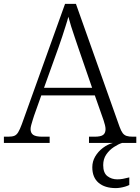

<svg xmlns="http://www.w3.org/2000/svg" viewBox="-22 -734 720 986"><path d="M-2 0V-32H19Q40 -32 51.5 -36.5Q63 -41 71.5 -55Q80 -69 90 -96L312 -714H368L592 -83Q600 -61 608 -50.5Q616 -40 628 -36Q640 -32 661 -32H678V0H435V-32H463Q496 -32 508 -41.5Q520 -51 520 -71Q520 -80 517 -92Q514 -104 510 -116Q506 -128 503 -136L465 -244H190L153 -140Q150 -131 146 -118Q142 -105 138.5 -92.5Q135 -80 135 -71Q135 -51 148.5 -41.5Q162 -32 196 -32H233V0ZM204 -283H451L382 -483Q373 -511 362.5 -540.5Q352 -570 343.5 -598Q335 -626 329 -648Q324 -628 315.5 -602Q307 -576 298 -547.5Q289 -519 279 -492ZM573 232Q516 232 484 204.5Q452 177 452 125Q452 95 467 69.5Q482 44 506.5 25.5Q531 7 558 0H605Q586 6 563 21Q540 36 524 59Q508 82 508 114Q508 154 529.5 170.5Q551 187 580 187Q595 187 609 184.5Q623 182 642 177V216Q632 221 620 224.5Q608 228 595.5 230Q583 232 573 232Z"/></svg>

Font: Noto Serif Kannada Light
Style: Regular
Weight: 300
Version: Version 2.003